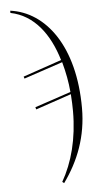

<svg xmlns="http://www.w3.org/2000/svg" viewBox="-55 -578 434 853"><g transform="rotate(-5 162.0 -152.0)"><path d="M188 234 196 240C263 147 304 41 304 -85C304 -361 181 -523 24 -544V-534C129 -513 195 -423 230 -306L58 -247L61 -238L234 -296C247 -249 255 -206 259 -161L98 -107L101 -97L260 -151C262 -128 263 -92 263 -75C263 48 235 152 188 234Z"/></g></svg>

Font: Noto Serif Display SemiCondensed ExtraLight
Style: Regular
Weight: 200
Width: 4
Designer: Monotype Design Team
Foundry: Monotype Imaging Inc.
Version: Version 2.009